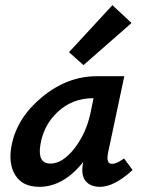

<svg xmlns="http://www.w3.org/2000/svg" viewBox="-20 -716 554 743"><path d="M489 -627 303 -464 247 -514 415 -696ZM460 -103 493 -58Q422 7 367 7Q329 7 310.5 -16.5Q292 -40 302 -89Q225 7 132 7Q67 7 39 -38.5Q11 -84 25 -154Q46 -261 143.5 -341Q241 -421 354 -421H461L398 -124Q390 -82 413 -82Q432 -82 460 -103ZM175 -83Q222 -83 267.5 -141Q313 -199 330 -278L342 -336H341Q261 -336 204.5 -284Q148 -232 136 -154Q125 -83 175 -83Z"/></svg>

Font: EauTest
Style: Bold Italic
Weight: 700
Italic angle: -12°
Designer: Christian Thalmann (Catharsis Fonts)
Version: Version 0.001;PS 000.001;hotconv 1.0.88;makeotf.lib2.5.64775